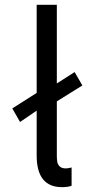

<svg xmlns="http://www.w3.org/2000/svg" viewBox="-20 -772 391 800"><path d="M132.8 -124V-311L63.5 -263.7L31.2 -320.3L132.8 -384.8V-752H216.8V-424.3L291 -471.7L323.2 -416L216.8 -349.6V-122.1Q216.8 -107.4 218.8 -96.9Q220.7 -86.4 229 -78.4Q237.3 -70.3 254.9 -70.3Q262.7 -70.3 278.3 -74.2V2Q263.7 7.8 238.3 7.8Q132.8 7.8 132.8 -124Z"/></svg>

Font: Reddit Sans Strawberry
Style: Regular
Weight: 400
Designer: Stephen Hutchings
Foundry: Reddit
Version: Version 1.013